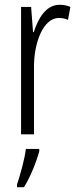

<svg xmlns="http://www.w3.org/2000/svg" viewBox="-20 -561 323 802"><path d="M229 -541C172 -541 140 -485 121 -427H118L110 -532H68V0H122V-279C121 -383 161 -486 226 -486C240 -486 254 -483 264 -478L274 -532C259 -539 243 -541 229 -541ZM144 71V61H88C84 101 63 174 51 210V221H80C107 178 131 118 144 71Z"/></svg>

Font: Noto Sans Kannada ExtraCondensed Light
Style: Regular
Weight: 300
Width: 2
Designer: Jelle Bosma - Monotype Design Team
Foundry: Monotype Imaging Inc.
Version: Version 2.005